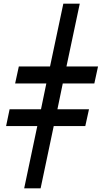

<svg xmlns="http://www.w3.org/2000/svg" viewBox="-20 -780 563 1040"><path d="M111 240H200L271 -97H442L462 -188H291L320 -328H491L511 -420H340L412 -760H323L251 -420H82L62 -328H231L202 -188H32L13 -97H182Z"/></svg>

Font: Noto Serif SemiCondensed Extra
Style: Italic
Weight: 800
Width: 4
Italic angle: -12°
Designer: Monotype Design Team
Foundry: Monotype Imaging Inc.
Version: Version 1.901